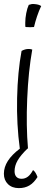

<svg xmlns="http://www.w3.org/2000/svg" viewBox="-36 -760 245 988"><path d="M176 -729Q164 -704 154.5 -675.5Q145 -647 139 -621Q132 -620 119.5 -620Q107 -620 95 -621Q94 -625 94 -629.5Q94 -634 94 -643Q94 -666 99 -692Q104 -718 112 -735Q121 -738 127 -739Q133 -740 142 -739Q153 -738 160.5 -736Q168 -734 176 -729ZM157 151Q138 181 115 194.5Q92 208 61 208Q26 208 5 187.5Q-16 167 -16 134Q-16 100 4.5 68Q25 36 66 5Q49 -119 52 -255Q55 -391 75 -498Q84 -503 93 -505.5Q102 -508 111 -508Q115 -508 120 -507.5Q125 -507 130 -505Q110 -393 104 -252Q98 -111 108 4Q108 4 107 4.5Q106 5 105 5Q70 39 54.5 66Q39 93 39 121Q39 140 48.5 150Q58 160 75 160Q93 160 107.5 149Q122 138 134 115Q142 121 147 129.5Q152 138 157 151Z"/></svg>

Font: Atma Light
Style: Regular
Weight: 300
Designer: Gregori Vincens, Jeremie Hornus, Riccardo Olocco, Yoann Minet.
Foundry: black foundry
Version: Version 1.102;PS 1.100;hotconv 1.0.86;makeotf.lib2.5.63406